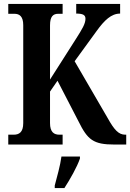

<svg xmlns="http://www.w3.org/2000/svg" viewBox="-20 -734 661 975"><path d="M22 0H298V-50H282C254 -50 234 -63 234 -109V-269L272 -324L379 -117C425 -24 454 0 561 0H621V-50H616C582 -50 560 -75 527 -134L359 -423L471 -577C510 -631 545 -665 590 -665V-714H367V-665C401 -665 414 -658 414 -639C414 -613 397 -586 366 -537L234 -330V-605C234 -651 250 -664 276 -664H298V-714H22V-664H53C79 -664 98 -651 98 -606V-109C98 -62 77 -50 49 -50H22ZM258 208V221H307C335 178 372 113 386 71V61H292C286 107 269 166 258 208Z"/></svg>

Font: Noto Serif Sinhala ExtraCondensed
Style: Bold
Weight: 700
Width: 2
Designer: Jelle Bosma - Monotype Design Team
Foundry: Monotype Imaging Inc.
Version: Version 2.007